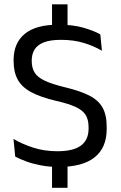

<svg xmlns="http://www.w3.org/2000/svg" viewBox="-20 -765 561 893"><path d="M294.1 -606.4H222V-744.9H294.1ZM294.1 108.5H222V-44.4H294.1ZM253.3 11.4Q207.6 11.4 169.2 3.9Q130.8 -3.5 101 -14.6Q71.1 -25.7 50.8 -36.7L42.7 -118.9Q80.9 -96 133.1 -78.8Q185.3 -61.6 247.2 -61.6Q320.8 -61.6 356.3 -87.9Q391.9 -114.1 391.9 -166.3V-174.7Q391.9 -208.9 378 -230.9Q364 -252.8 330.9 -268Q297.7 -283.1 240.6 -296Q168.6 -313 125.2 -336.3Q81.9 -359.5 62.6 -394.5Q43.3 -429.4 43.3 -481.3V-485.9Q43.3 -564.6 95 -607.4Q146.7 -650.2 251.2 -650.2Q319.4 -650.2 367.8 -636.2Q416.2 -622.2 446.5 -605.2L454.1 -528.9Q418.4 -550.2 371.2 -564.9Q323.9 -579.7 263.2 -579.7Q214.3 -579.7 184.5 -568.2Q154.7 -556.7 141.1 -535.1Q127.5 -513.5 127.5 -483.1V-480.9Q127.5 -449.9 140.7 -428.1Q153.8 -406.2 187.2 -390.2Q220.5 -374.1 281.9 -359.2Q352.4 -342.4 394.9 -320.8Q437.4 -299.3 456.8 -264.9Q476.2 -230.6 476.2 -175.2V-164.7Q476.2 -78.1 420.3 -33.4Q364.4 11.4 253.3 11.4Z"/></svg>

Font: Anek Latin Medium
Style: Regular
Weight: 500
Designer: Yesha Goshar
Foundry: Ek Type
Version: Version 1.003